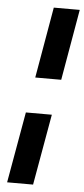

<svg xmlns="http://www.w3.org/2000/svg" viewBox="-57 -752 389 884"><g transform="rotate(5 137.5 -310.0)"><path d="M98 -392 155 -720H275L218 -392ZM11 100 69 -228H189L131 100Z"/></g></svg>

Font: DM Sans 10pt SemiBold
Style: Italic
Weight: 600
Italic angle: -10°
Version: Version 4.004;gftools[0.9.30]